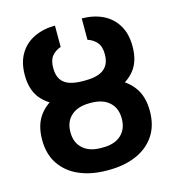

<svg xmlns="http://www.w3.org/2000/svg" viewBox="-113 -857 885 963"><g transform="rotate(-15 329.5 -375.0)"><path d="M324.2 -442.4H335Q414.1 -442.4 475.8 -419.2Q537.6 -396 573.2 -347.7Q608.9 -299.3 608.9 -223.1Q608.9 -147 573.5 -95Q538.1 -43 476.3 -16.6Q414.6 9.8 335 9.8H324.2Q245.1 9.8 182.9 -16.6Q120.6 -43 85 -95Q49.3 -147 49.3 -222.7Q49.3 -299.3 85 -347.7Q120.6 -396 182.9 -419.2Q245.1 -442.4 324.2 -442.4ZM335 -338.9H324.2Q264.2 -338.4 230.2 -307.6Q196.3 -276.9 196.3 -222.7Q196.3 -168.9 230.2 -137.9Q264.2 -106.9 324.2 -106.9H335Q396 -106.9 429.4 -137.9Q462.9 -168.9 462.9 -223.1Q462.9 -276.9 429.4 -307.6Q396 -338.4 335 -338.9ZM335.9 -454.6Q375.5 -454.6 404.1 -464.1Q432.6 -473.6 448.5 -496.1Q464.4 -518.6 464.4 -556.2Q464.4 -596.7 446.3 -617.9Q428.2 -639.2 398.9 -648.9V-759.8Q460.4 -759.3 507.6 -736.6Q554.7 -713.9 581.8 -669.2Q608.9 -624.5 608.9 -558.6Q608.9 -482.9 573 -437.3Q537.1 -391.6 475.3 -371.6Q413.6 -351.6 335.9 -351.6H322.8Q245.6 -352.1 183.8 -372.1Q122.1 -392.1 85.7 -437.5Q49.3 -482.9 49.3 -558.6Q49.3 -624 76.2 -668.7Q103 -713.4 150.6 -736.3Q198.2 -759.3 259.8 -759.8V-648.9Q231 -639.2 213.6 -617.9Q196.3 -596.7 196.3 -556.2Q196.3 -518.1 211.4 -495.8Q226.6 -473.6 255.1 -464.1Q283.7 -454.6 322.8 -454.6Z"/></g></svg>

Font: Inter 20pt
Style: Bold
Weight: 700
Version: Version 4.001;git-66647c0bb